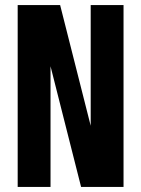

<svg xmlns="http://www.w3.org/2000/svg" viewBox="-20 -740 559 760"><path d="M50 0V-720H218L374 -104L339 -102V-720H469V0H301L145 -616L180 -618V0Z"/></svg>

Font: Instrument Sans Condensed
Style: Bold
Weight: 700
Width: 3
Designer: Rodrigo Fuenzalida
Foundry: fragTYPE
Version: Version 1.000;gftools[0.9.28]